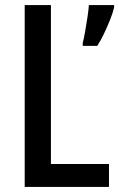

<svg xmlns="http://www.w3.org/2000/svg" viewBox="-20 -734 468 754"><path d="M77 0V-714H180V-90H408V0ZM428 -704Q423 -683 412 -655.5Q401 -628 388 -601Q375 -574 362 -554H305V-566Q309 -580 314 -608.5Q319 -637 323.5 -666.5Q328 -696 329 -714H428Z"/></svg>

Font: Noto Sans Khmer Condensed Medium
Style: Regular
Weight: 500
Width: 3
Designer: Danh Hong and the Monotype Design Team
Foundry: Monotype Imaging Inc.
Version: Version 2.004; ttfautohint (v1.8.4.7-5d5b)